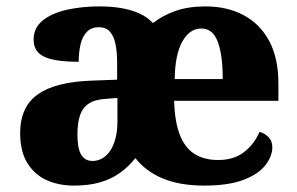

<svg xmlns="http://www.w3.org/2000/svg" viewBox="-20 -570 929 600"><path d="M211 10Q164 10 126 -7Q88 -24 65.5 -60.5Q43 -97 43 -154Q43 -236 98 -275Q153 -314 265 -318L346 -321V-375Q346 -407 341 -432Q336 -457 323.5 -471Q311 -485 289 -485Q266 -485 252 -471Q238 -457 232 -432.5Q226 -408 226 -377Q150 -377 117.5 -393Q85 -409 85 -446Q85 -483 113.5 -506Q142 -529 189 -539.5Q236 -550 291 -550Q329 -550 360 -544.5Q391 -539 415.5 -528Q440 -517 458 -498Q487 -521 527.5 -535.5Q568 -550 622 -550Q690 -550 741.5 -522.5Q793 -495 821.5 -441.5Q850 -388 850 -309V-255H524Q526 -191 541.5 -150Q557 -109 587 -89.5Q617 -70 662 -70Q711 -70 743 -95Q775 -120 791 -158Q808 -153 819.5 -141Q831 -129 831 -110Q831 -82 809.5 -54Q788 -26 741 -8Q694 10 618 10Q543 10 489.5 -12Q436 -34 403 -76Q382 -49 354.5 -29.5Q327 -10 292 0Q257 10 211 10ZM268 -67Q292 -67 310 -82.5Q328 -98 337.5 -126Q347 -154 347 -191V-264L310 -261Q276 -259 257 -246Q238 -233 230 -209.5Q222 -186 222 -151Q222 -124 226.5 -105Q231 -86 242 -76.5Q253 -67 268 -67ZM676 -323Q676 -398 660.5 -439.5Q645 -481 609 -481Q573 -481 550 -440.5Q527 -400 526 -323Z"/></svg>

Font: Noto Serif Khmer ExtraBold
Style: Regular
Weight: 800
Version: Version 2.003